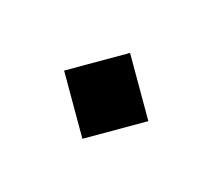

<svg xmlns="http://www.w3.org/2000/svg" viewBox="-53 -505 382 346"><g transform="rotate(30 138.0 -332.5)"><path d="M50 -334 140 -244 227 -331 137 -421Z"/></g></svg>

Font: Tape
Style: Regular
Weight: 500
Foundry: Cannot Into Space Fonts
Version: Version 0.97